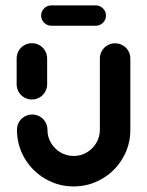

<svg xmlns="http://www.w3.org/2000/svg" viewBox="-20 -676 536 700"><path d="M96.3 -313.3Q81.1 -313.3 68.3 -320.7Q55.6 -328.1 48.1 -340.9Q40.7 -353.7 40.7 -368.9V-463Q40.7 -478.1 48.1 -490.9Q55.6 -503.7 68.3 -511.1Q81.1 -518.5 96.3 -518.5Q111.5 -518.5 124.3 -511.1Q137 -503.7 144.4 -490.9Q151.9 -478.1 151.9 -463V-368.9Q151.9 -353.7 144.4 -340.9Q137 -328.1 124.3 -320.7Q111.5 -313.3 96.3 -313.3ZM399.6 -518.1Q414.8 -518.1 427.6 -510.7Q440.4 -503.3 447.8 -490.6Q455.2 -477.8 455.2 -462.6V-203Q455.2 -146.3 427.2 -98.9Q399.3 -51.5 351.7 -23.9Q304.1 3.7 248.5 3.7Q193 3.7 145.4 -23.9Q97.8 -51.5 69.8 -98.9Q41.9 -146.3 41.9 -203Q41.9 -218.1 49.3 -230.9Q56.7 -243.7 69.4 -251.1Q82.2 -258.5 97.4 -258.5Q112.6 -258.5 125.4 -251.1Q138.1 -243.7 145.6 -230.9Q153 -218.1 153 -203Q153 -177 165.9 -155Q178.9 -133 200.7 -120.2Q222.6 -107.4 248.5 -107.4Q274.4 -107.4 296.3 -120.2Q318.1 -133 331.1 -155Q344.1 -177 344.1 -203V-462.6Q344.1 -477.8 351.5 -490.6Q358.9 -503.3 371.7 -510.7Q384.4 -518.1 399.6 -518.1ZM130 -619.3Q130 -634.4 140.9 -645.4Q151.9 -656.3 167 -656.3H329.3Q344.4 -656.3 355.4 -645.4Q366.3 -634.4 366.3 -619.3Q366.3 -604.1 355.4 -593.1Q344.4 -582.2 329.3 -582.2H167Q151.9 -582.2 140.9 -593.1Q130 -604.1 130 -619.3Z"/></svg>

Font: 26F Galaxy Sans
Style: Regular
Weight: 400
Designer: C₂₉H₂₅N₃O₅
Version: Version 1.100;FEAKit 1.0